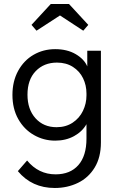

<svg xmlns="http://www.w3.org/2000/svg" viewBox="-20 -693 598 957"><path d="M415 -440H483V17Q483 91 452 142Q421 193 368.5 218.5Q316 244 253 244Q139 244 69 160L115 107Q172 176 257 176Q330 176 370.5 130Q411 84 411 -2V-74Q390 -37 349 -14.5Q308 8 255 8Q198 8 149 -20Q100 -48 71 -99.5Q42 -151 42 -220Q42 -288 70.5 -340Q99 -392 147.5 -420Q196 -448 255 -448Q315 -448 357.5 -423Q400 -398 415 -362ZM411 -217V-227Q411 -268 394 -303Q377 -338 343.5 -359.5Q310 -381 264 -381Q199 -381 158 -338.5Q117 -296 117 -221Q117 -148 157 -103.5Q197 -59 262 -59Q308 -59 342 -81.5Q376 -104 393.5 -140.5Q411 -177 411 -217ZM324 -673 420 -569 395 -540 279 -616 162 -540 137 -569 233 -673Z"/></svg>

Font: Tilda Sans
Style: Regular
Weight: 400
Designer: ParaType Ltd
Foundry: ParaType Ltd
Version: Version 1.002W